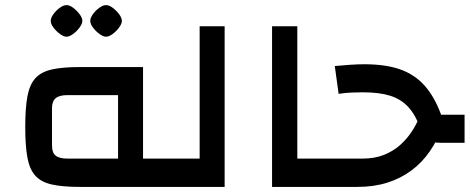

<svg xmlns="http://www.w3.org/2000/svg" viewBox="-20 -733 1842 753"><path d="M538 0V-111H625V0ZM292 0Q225 0 183 -9.5Q141 -19 118.5 -44Q96 -69 87.5 -115Q79 -161 79 -235Q79 -309 87.5 -355Q96 -401 118.5 -426Q141 -451 183 -460.5Q225 -470 292 -470H541V0ZM245 -111H443V-360H245Q213 -360 198.5 -348Q184 -336 184 -309V-161Q184 -134 198.5 -122.5Q213 -111 245 -111ZM625 0V-111Q636 -111 640.5 -95.5Q645 -80 645 -55Q645 -30 640.5 -15Q636 0 625 0ZM241 -589Q230 -589 215.5 -599.5Q201 -610 190 -624.5Q179 -639 179 -651Q179 -663 189.5 -677.5Q200 -692 214.5 -702.5Q229 -713 241 -713Q253 -713 267 -702.5Q281 -692 292 -677.5Q303 -663 303 -651Q303 -640 292 -625Q281 -610 266.5 -599.5Q252 -589 241 -589ZM396 -589Q385 -589 370.5 -599.5Q356 -610 345 -624.5Q334 -639 334 -651Q334 -663 344.5 -677.5Q355 -692 369.5 -702.5Q384 -713 396 -713Q408 -713 422 -702.5Q436 -692 447 -677.5Q458 -663 458 -651Q458 -640 447 -625Q436 -610 421.5 -599.5Q407 -589 396 -589Z M625 0V-111H763V-630H861V0ZM625 0Q614 0 609.5 -15Q605 -30 605 -55Q605 -80 609.5 -95.5Q614 -111 625 -111Z M1047 0V-630H1146V-111H1239V0ZM1239 0V-111Q1250 -111 1254.5 -95.5Q1259 -80 1259 -55Q1259 -30 1254.5 -15Q1250 0 1239 0Z M1706 -173Q1675 -173 1657 -186.5Q1639 -200 1629 -229Q1610 -282 1581.5 -313Q1553 -344 1510.5 -357.5Q1468 -371 1402 -371Q1382 -371 1358.5 -370Q1335 -369 1308 -365L1293 -474Q1325 -477 1354 -479Q1383 -481 1409 -481Q1492 -481 1549 -461Q1606 -441 1645 -397.5Q1684 -354 1710 -283H1802V-173ZM1239 0V-111H1402Q1449 -111 1485.5 -125.5Q1522 -140 1549 -164Q1576 -188 1595.5 -218Q1615 -248 1626 -277L1717 -241Q1697 -185 1666 -140Q1635 -95 1593 -64Q1551 -33 1498.5 -16.5Q1446 0 1382 0ZM1239 0Q1228 0 1223.5 -15Q1219 -30 1219 -55Q1219 -80 1223.5 -95.5Q1228 -111 1239 -111Z"/></svg>

Font: Changa ExtraLight Medium
Style: Regular
Weight: 500
Version: Version 3.002; ttfautohint (v1.8.2)